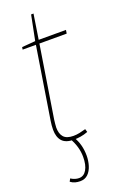

<svg xmlns="http://www.w3.org/2000/svg" viewBox="-169 -712 618 979"><g transform="rotate(-20 140.5 -222.5)"><path d="M200 -21 205 -4Q184 4 164.5 7Q145 10 129 10Q84 10 64.5 -12Q45 -34 45 -74Q45 -84 46 -96.5Q47 -109 49 -121L111 -511H39L41 -524L114 -530L141 -665H154L133 -530H281L278 -511H130L68 -121Q67 -109 65.5 -99Q64 -89 64 -79Q64 -45 80 -27Q96 -9 133 -9Q149 -9 166 -12.5Q183 -16 200 -21ZM34 204 42 189Q64 203 86 203Q112 203 127 177.5Q142 152 142 108Q142 53 111 0H132Q161 47 161 108Q161 136 153 162Q145 188 128.5 204Q112 220 86 220Q72 220 59 216.5Q46 213 34 204Z"/></g></svg>

Font: Georama SemiCondensed Thin
Style: Italic
Weight: 100
Width: 4
Italic angle: -9°
Designer: Jean-Baptiste Levee
Foundry: Production Type
Version: Version 1.000